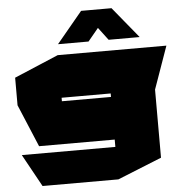

<svg xmlns="http://www.w3.org/2000/svg" viewBox="-62 -829 1035 1095"><g transform="rotate(-5 455.0 -282.0)"><path d="M289 -286V-530H910V-529L824 -286ZM137 206 35 21V20H570V206ZM137 -22 35 -265V-266H570V-22ZM35 -266V-423L288 -530H289V-266ZM570 206V-286H824V104L571 206ZM585 -592 474 -739 617 -770 762 -593V-592ZM296 -592V-593L443 -770H617L470 -592Z"/></g></svg>

Font: Foldit Black
Style: Regular
Weight: 900
Version: Version 1.003